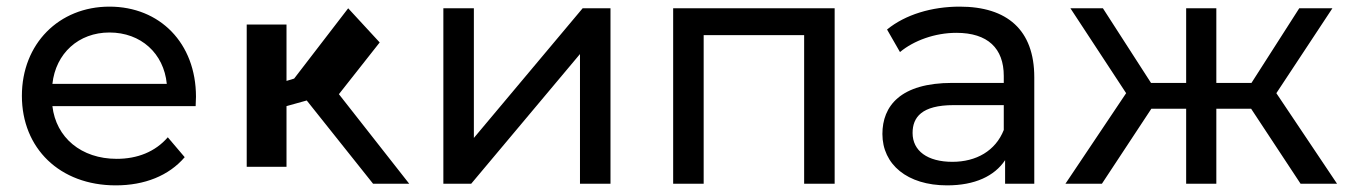

<svg xmlns="http://www.w3.org/2000/svg" viewBox="-20 -554 4065 579"><path d="M138 -301C148 -393 217 -456 310 -456C405 -456 474 -393 483 -301ZM329 5C416 5 489 -24 537 -80L486 -140C448 -96 394 -75 332 -75C225 -75 149 -139 138 -234H570C570 -243 571 -255 571 -262C571 -424 462 -534 310 -534C158 -534 46 -422 46 -265C46 -107 160 5 329 5Z M1030 -529 867 -317 844 -310V-480H724V-51H844V-234L905 -251L1105 0H1214L1002 -270L1125 -426Z M1401 0 1729 -391V0H1821V-529H1737L1409 -138V-529H1317V0Z M2102 -448H2405V0H2497V-529H2010V0H2102Z M3007 -162C2982 -99 2924 -66 2852 -66C2777 -66 2732 -99 2732 -153C2732 -200 2759 -237 2856 -237H3007ZM2836 5C2920 5 2979 -23 3011 -71V0H3099V-321C3099 -464 3017 -534 2874 -534C2790 -534 2710 -510 2655 -465L2694 -397C2736 -432 2800 -455 2864 -455C2959 -455 3007 -408 3007 -325V-304H2852C2695 -304 2641 -234 2641 -150C2641 -58 2716 5 2836 5Z M3306 -529H3208L3376 -273L3193 0H3303L3452 -226H3557V0H3648V-226H3753L3902 0H4012L3829 -273L3998 -529H3898L3754 -304H3648V-529H3557V-304H3451Z"/></svg>

Font: Montserrat-Alt1 Med
Style: Regular
Weight: 500
Designer: Differentunic
Foundry: Differentunic
Version: Version 7.222